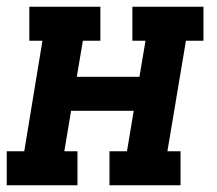

<svg xmlns="http://www.w3.org/2000/svg" viewBox="-24 -550 644 570"><path d="M-4 0V-101H48L102 -429H63V-530H274V-429H222L204 -322H390L408 -429H369V-530H580V-429H528L473 -101H512V0H301V-101H353L373 -221H187L167 -101H206V0Z"/></svg>

Font: Iosevka Slab Extended Oblique
Style: Bold
Weight: 700
Width: 7
Italic angle: -9°
Monospace: yes
Designer: Belleve Invis
Foundry: Belleve Invis
Version: Version 11.1.1; ttfautohint (v1.8.3)